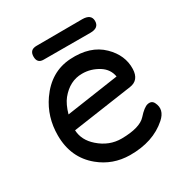

<svg xmlns="http://www.w3.org/2000/svg" viewBox="-158 -769 865 910"><g transform="rotate(-30 274.0 -314.5)"><path d="M168 -649.4 418.5 -650.4Q467.3 -650.4 467.8 -613.3Q467.8 -575.2 420.9 -575.2L164.6 -575.7Q130.4 -575.7 130.4 -611.8Q130.4 -649.4 168 -649.4ZM126.5 -211.4Q128.9 -156.2 176.3 -114.7Q231 -66.4 299.3 -66.9Q398.9 -67.9 433.1 -106Q465.8 -142.6 486.8 -147Q510.3 -151.9 520 -132.3Q543 -86.9 498.5 -47.4Q420.4 22 293.5 21Q200.2 20 130.4 -37.6Q43.5 -108.9 43.5 -231Q43.5 -331.5 98.1 -410.2Q166.5 -508.3 274.9 -515.1Q387.7 -522 451.2 -459.5Q511.2 -400.9 508.8 -326.2Q506.8 -266.1 454.6 -258.8ZM137.2 -292 424.3 -334Q417 -376.5 379.9 -400.4Q336.9 -427.7 288.6 -427.2Q221.2 -427.2 172.4 -367.2Q150.9 -340.3 137.2 -292Z"/></g></svg>

Font: Comic Relief LRS
Style: Regular
Weight: 400
Designer: Jeff Davis
Foundry: Loudifier
Version: Version 1.0